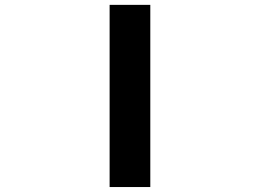

<svg xmlns="http://www.w3.org/2000/svg" viewBox="-20 -752 1040 774"><path d="M421.9 2V-732.4H585.9V2Z"/></svg>

Font: GenEi Gothic M Regular
Style: Bold
Weight: 700
Designer: o_tamon (Modified); [Source Han Sans]
Ryoko NISHIZUKA  (kana & ideographs); Paul D. Hunt (Latin, Greek & Cyrillic); Wenl
Version: Version 1.1a;Original Version 1.004